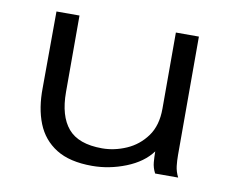

<svg xmlns="http://www.w3.org/2000/svg" viewBox="-59 -531 743 616"><g transform="rotate(10 312.5 -223.0)"><path d="M276 11Q203 11 159 -16.5Q115 -44 95.5 -93Q76 -142 77 -208L78 -457H153V-208Q153 -130 187 -90Q221 -50 298 -50Q338 -50 377 -67Q416 -84 441.5 -119Q467 -154 467 -209V-457H542V-71Q542 -53 544 -35.5Q546 -18 555 0H480Q471 -17 469.5 -35Q468 -53 468 -70Q440 -32 386 -10.5Q332 11 276 11Z"/></g></svg>

Font: Inconsolata Expanded
Style: Regular
Weight: 400
Width: 7
Monospace: yes
Designer: Raph Levien, Cyreal, Brenton Simpson
Foundry: Raph Levien, Cyreal, Google
Version: Version 3.100; ttfautohint (v1.8.4.7-5d5b)